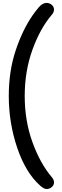

<svg xmlns="http://www.w3.org/2000/svg" viewBox="-20 -1035 425 1312"><path d="M349.1 210.9Q349.1 230.5 333.5 243.7Q317.9 256.8 298.3 256.8Q290 256.8 279.1 251.2Q268.1 245.6 255.4 234.4Q155.8 146.5 97.9 -24.2Q40 -194.8 40 -378.9Q40 -547.9 86.4 -688.2Q132.8 -828.6 201.7 -928.7Q218.3 -953.1 244.1 -984.1Q270 -1015.1 298.3 -1015.1Q317.9 -1015.1 333.5 -1002Q349.1 -988.8 349.1 -969.2Q349.1 -960.9 345.5 -952.1Q341.8 -943.4 335 -935.1Q254.9 -842.3 201.9 -695.8Q148.9 -549.3 148.9 -378.9Q148.9 -208.5 202.1 -62.3Q255.4 84 335 176.8Q341.8 185.1 345.5 193.8Q349.1 202.6 349.1 210.9Z"/></svg>

Font: Cutive
Style: Regular
Weight: 400
Designer: Vernon Adams
Version: Version 1.002